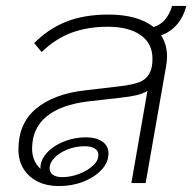

<svg xmlns="http://www.w3.org/2000/svg" viewBox="-20 -616 647 646"><path d="M522 -497Q542 -466 542 -426Q542 -411 539 -394L470 0H422L476 -310Q461 -301 440.5 -296Q420 -291 384 -287L278 -275Q185 -264 136.5 -224Q88 -184 88 -116Q88 -74 116 -48V-51Q116 -78 138 -102Q160 -126 195.5 -140Q231 -154 269 -154Q304 -154 324.5 -139.5Q345 -125 345 -100Q345 -70 322 -45Q299 -20 261 -5Q223 10 179 10Q116 10 79 -24Q42 -58 42 -113Q42 -201 101.5 -250.5Q161 -300 266 -312L377 -325Q434 -331 458 -344Q482 -357 490 -388L491 -394Q493 -403 493 -419Q493 -470 453 -498Q413 -526 343 -526Q275 -526 221 -506Q167 -486 120 -441L95 -471Q144 -520 204 -543.5Q264 -567 345 -567Q443 -567 497 -525Q542 -539 559 -596H607Q587 -521 522 -497ZM147 -50Q147 -36 158 -28Q169 -20 190 -20Q217 -20 245 -30.5Q273 -41 292 -58Q311 -75 311 -95Q311 -109 298.5 -116.5Q286 -124 265 -124Q235 -124 208 -113.5Q181 -103 164 -86Q147 -69 147 -50Z"/></svg>

Font: KoHo Light
Style: Italic
Weight: 300
Italic angle: -10°
Version: Version 1.000; ttfautohint (v1.6)